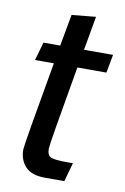

<svg xmlns="http://www.w3.org/2000/svg" viewBox="-75 -666 472 723"><g transform="rotate(10 160.5 -305.0)"><path d="M243 -62 223 10H148Q97 10 73.5 -15.5Q50 -41 50 -81Q50 -98 107 -420H35L55 -490H119L141 -611L233 -620L210 -490H321L308 -420H197Q144 -118 144 -101Q144 -75 158.5 -68.5Q173 -62 219 -62Z"/></g></svg>

Font: Cabin
Style: Italic
Weight: 400
Designer: Pablo Impallari
Foundry: Pablo Impallari. www.impallari.com Igino Marini. www.ikern.com
Version: Version 1.005